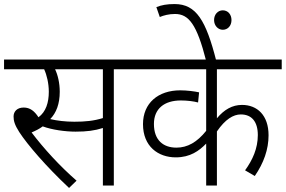

<svg xmlns="http://www.w3.org/2000/svg" viewBox="-20 -916 1411 948"><path d="M542 -574H651V-622H0V-574H198C211 -546 221 -504 221 -463C221 -410 207 -364 170 -337C150 -368 128 -385 97 -385C64 -385 47 -365 47 -341C47 -320 52 -300 75 -264C116 -201 208 -94 321 12L358 -24C275 -96 195 -184 136 -262C157 -271 175 -280 191 -292C237 -275 302 -266 353 -266C409 -266 447 -271 488 -284V0H542ZM347 -315C303 -315 262 -320 228 -328C258 -359 275 -403 275 -463C275 -507 265 -547 252 -574H488V-333C443 -319 400 -315 347 -315Z M1371 -574V-622H636V-574H998V-270C953 -214 906 -187 851 -187C788 -187 740 -222 740 -304C740 -379 791 -420 873 -420C904 -420 936 -416 958 -410L963 -460C942 -465 902 -470 870 -470C761 -470 686 -407 686 -303C686 -193 761 -139 848 -139C919 -139 963 -171 998 -207V0H1051V-267C1092 -327 1132 -351 1169 -351C1223 -351 1253 -315 1253 -249C1253 -183 1227 -126 1190 -75L1238 -47C1282 -111 1306 -178 1306 -248C1306 -347 1250 -398 1175 -398C1127 -398 1087 -375 1051 -332V-574Z M998 -615H1048C997 -815 949 -896 842 -896C804 -896 778 -891 752 -881L769 -832C788 -840 814 -847 844 -847C912 -847 952 -796 998 -615ZM1037 -817C1037 -789 1057 -769 1080 -769C1104 -769 1123 -788 1123 -817C1123 -845 1105 -865 1080 -865C1056 -865 1037 -845 1037 -817Z"/></svg>

Font: Noto Sans Devanagari UI Light
Style: Regular
Weight: 300
Designer: Jelle Bosma - Monotype Design Team
Foundry: Monotype Imaging Inc.
Version: Version 2.004